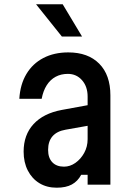

<svg xmlns="http://www.w3.org/2000/svg" viewBox="-20 -860 640 894"><path d="M398 -372V-276L285 -256Q245 -249 224.5 -225.5Q204 -202 204 -162Q204 -125 223.5 -104.5Q243 -84 278 -84Q306 -84 331 -101.5Q356 -119 372 -148Q388 -177 388 -212V-410Q388 -457 362 -486.5Q336 -516 296 -516Q264 -516 239 -502.5Q214 -489 197.5 -463Q181 -437 174 -400H70Q74 -467 103 -515.5Q132 -564 182 -590Q232 -616 298 -616Q390 -616 442 -563.5Q494 -511 494 -416V0H388V-46H358Q342 -16 314.5 -1Q287 14 244 14Q198 14 163.5 -7Q129 -28 109.5 -66Q90 -104 90 -154Q90 -232 136 -282Q182 -332 267 -348ZM362 -690H268L148 -840H272Z"/></svg>

Font: Martian Mono Condensed
Style: Regular
Weight: 400
Width: 3
Designer: Roman Shamin
Foundry: Evil Martians
Version: Version 1.000